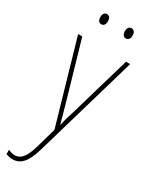

<svg xmlns="http://www.w3.org/2000/svg" viewBox="-239 -752 829 1045"><g transform="rotate(30 175.0 -229.0)"><path d="M74 -668C74 -651 81 -636 98 -636C114 -636 122 -649 122 -668C122 -686 114 -700 98 -700C81 -700 74 -684 74 -668ZM228 -668C228 -651 236 -636 252 -636C269 -636 277 -650 277 -668C277 -686 269 -700 252 -700C236 -700 228 -685 228 -668ZM16 -527 165 -11 129 116C106 195 79 217 46 217C32 217 18 213 5 206V234C19 239 31 242 46 242C95 242 128 210 154 122L343 -527H317L207 -150C196 -116 188 -89 180 -52H178C173 -71 169 -86 151 -150L42 -527Z"/></g></svg>

Font: Noto Sans Thai Looped Condensed Thin
Style: Regular
Weight: 100
Width: 3
Designer: Sasikarn Vongin, Ben Mitchell
Foundry: The Fontpad Ltd
Version: Version 1.001